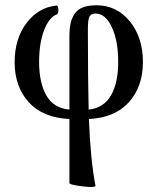

<svg xmlns="http://www.w3.org/2000/svg" viewBox="-20 -445 591 736"><path d="M346.2 268.1Q343.3 272.5 321 271.5Q298.8 270.5 272.5 265.9Q246.1 261.2 246.1 256.8V11.2Q144 6.3 90.1 -53.2Q36.1 -112.8 36.1 -207Q36.1 -295.9 81.3 -356.2Q126.5 -416.5 196.8 -423.8Q200.7 -424.3 202.6 -416.5Q204.6 -408.7 203.4 -400.1Q202.1 -391.6 198.2 -390.1Q168 -378.4 148.9 -328.9Q129.9 -279.3 129.9 -208Q129.9 -127.9 157.7 -79.1Q185.5 -30.3 246.1 -24.9V-306.2Q246.1 -335 250.5 -355Q254.9 -375 265.6 -391.6Q276.4 -408.2 297.4 -416.5Q318.4 -424.8 349.1 -424.8Q427.2 -424.8 477.5 -363.3Q527.8 -301.8 527.8 -207Q527.8 -113.3 474.4 -53.5Q420.9 6.3 320.8 11.2Q326.7 167.5 346.2 268.1ZM316.9 -335Q316.9 -140.6 319.8 -24.9Q349.6 -27.8 371.6 -42.5Q393.6 -57.1 407 -82Q420.4 -106.9 426.8 -138.2Q433.1 -169.4 433.1 -208Q433.1 -288.6 408.7 -340.8Q384.3 -393.1 346.2 -393.1Q329.1 -393.1 323 -381.1Q316.9 -369.1 316.9 -335Z"/></svg>

Font: Junicode SmCond Medium
Style: Regular
Weight: 500
Width: 4
Designer: Peter S. Baker
Version: Version 2.206